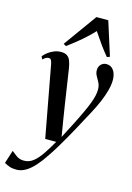

<svg xmlns="http://www.w3.org/2000/svg" viewBox="-197 -854 808 1173"><g transform="rotate(15 207.5 -267.5)"><path d="M68.5 -429Q65 -448.5 59.8 -456.5Q54.5 -464.5 45 -464.5Q35.5 -464.5 26.8 -459.5Q18 -454.5 8 -445L-0.5 -463Q11.5 -478 28.5 -490.8Q45.5 -503.5 66 -511.5Q86.5 -519.5 109 -519.5Q133 -519.5 147 -509.8Q161 -500 168 -481.5Q175 -463 179.5 -437.5Q184.5 -404 190.5 -364.5Q196.5 -325 202.8 -283Q209 -241 215.5 -199.8Q222 -158.5 228 -121L245 -18.5L293.5 -112.5Q320.5 -165.5 338.2 -204Q356 -242.5 366.2 -270Q376.5 -297.5 380.8 -318Q385 -338.5 385 -355Q385 -380 375.5 -398.5Q366 -417 356.5 -433.2Q347 -449.5 347 -469Q347 -491 361 -505.2Q375 -519.5 394.5 -519.5Q416 -519.5 429.8 -508Q443.5 -496.5 450.5 -477.5Q457.5 -458.5 457.5 -434.5Q457.5 -405.5 448.2 -370.2Q439 -335 422 -294.5Q405 -254 380.5 -208.5Q365.5 -181.5 349.5 -151.2Q333.5 -121 316.2 -89.2Q299 -57.5 280.2 -24.8Q261.5 8 241.8 41Q222 74 200.5 106Q172.5 149 144.5 180.5Q116.5 212 88 229Q59.5 246 29.5 246Q4.5 246 -12.8 240.2Q-30 234.5 -48 224L-21.5 141Q-9.5 151 10.8 166Q31 181 59.5 181Q92.5 181 118.5 160.2Q144.5 139.5 169.2 103Q194 66.5 221 19H151.5ZM127 -561.5 110 -571.5 261 -781H336L403.5 -568L386 -561.5Q361 -591 336.5 -625Q312 -659 285.5 -699Q253.5 -664.5 214.8 -631.2Q176 -598 127 -561.5Z"/></g></svg>

Font: Merriweather 144pt Medium
Style: Italic
Weight: 500
Italic angle: -7.8°
Version: Version 2.101